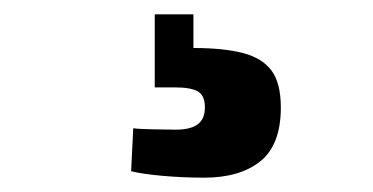

<svg xmlns="http://www.w3.org/2000/svg" viewBox="-20 -25 521 268"><path d="M265 223Q236 223 207.5 220.5Q179 218 163 214L166 154Q172 155 192.5 155.5Q213 156 225 156Q246 156 256 148.5Q266 141 266 125Q266 108 256 102.5Q246 97 225 97H196V-5H250V42Q292 42 319 49Q346 56 359 73.5Q372 91 372 125Q372 177 343.5 200Q315 223 265 223Z"/></svg>

Font: Cairo Play
Style: Bold
Weight: 700
Version: Version 3.119